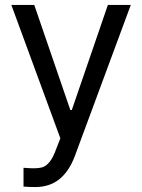

<svg xmlns="http://www.w3.org/2000/svg" viewBox="-20 -550 569 769"><path d="M74.2 197.3V122.1L89.8 123Q97.7 124 115.2 124Q136.7 124 150.9 119.6Q165 115.2 179.2 97.7Q193.4 80.1 206.1 43.9L221.7 3.9L25.4 -530.3H117.2L261.7 -109.4H267.6L412.1 -530.3H503.9L279.3 76.2Q255.9 137.7 216.8 168.5Q177.7 199.2 121.1 199.2Q95.7 199.2 74.2 197.3Z"/></svg>

Font: WEMIX Pretendard Variable
Style: Regular
Weight: 400
Designer: Base glyphs from Inter by Rasmus Andersson; Hangeul glyphs from Noto Sans CJK(Source Han Sans) by Jang Soo-young and Kan
Foundry: Kil Hyung-jin
Version: Version 1.000;Glyphs 3.2 (3208)